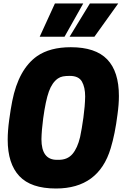

<svg xmlns="http://www.w3.org/2000/svg" viewBox="-20 -1064 720 1098"><path d="M520 -854H378L494 -1044H656ZM349 -854H207L294 -1044H456ZM300 14Q157 14 90.5 -57Q24 -128 24 -265Q24 -315 32.5 -378Q41 -441 50 -486Q86 -668 192 -743Q266 -794 385 -794Q526 -794 593 -724.5Q660 -655 660 -515Q660 -467 652 -410Q638 -298 613 -216Q544 14 300 14ZM316 -150Q366 -150 394.5 -183.5Q423 -217 438 -280Q448 -327 457 -392Q466 -457 467 -512Q467 -565 448.5 -597.5Q430 -630 379 -630Q356 -630 340 -627Q324 -624 311 -615Q278 -592 259.5 -540.5Q241 -489 227 -387Q218 -319 217 -268Q217 -150 305 -150Z"/></svg>

Font: Tanohe Sans ExtraBold
Style: Italic
Weight: 800
Designer: Village Type and Design LLC & Cristiano Sobral
Foundry: Cooper Hewitt Smithsonian Design Museum
Version: Version 1.00;September 29, 2021;FontCreator 13.0.0.2655 64-b